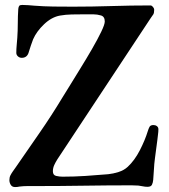

<svg xmlns="http://www.w3.org/2000/svg" viewBox="-20 -752 685 777"><path d="M621 -229Q621 -219 619.5 -208.5Q618 -198 617 -187Q615 -168 612 -149Q609 -130 607 -111Q604 -89 603 -67.5Q602 -46 600 -24Q599 -13 595 -4.5Q591 4 577 4Q567 4 558 2Q549 0 540 -1Q533 -1 526.5 -1.5Q520 -2 513 -2Q416 -2 318.5 -0.5Q221 1 123 1Q107 1 91 1Q75 1 59 3Q55 4 50.5 4.5Q46 5 41 5Q29 5 23.5 -4Q18 -13 18 -23Q18 -34 22 -42Q26 -50 32 -58.5Q38 -67 43 -74Q92 -145 140.5 -215Q189 -285 233 -358Q242 -372 261.5 -404Q281 -436 305.5 -475.5Q330 -515 352.5 -554Q375 -593 389.5 -623Q404 -653 404 -665Q404 -685 388.5 -689.5Q373 -694 358 -694H317Q294 -694 270 -693.5Q246 -693 223 -689Q189 -683 158.5 -654Q128 -625 114 -593Q109 -580 105 -568Q101 -556 97 -543Q91 -518 68 -518Q59 -518 52.5 -524Q46 -530 46 -538Q46 -554 47.5 -569Q49 -584 50 -599Q52 -628 52 -657.5Q52 -687 54 -716Q55 -725 58 -728.5Q61 -732 70 -732Q83 -732 95 -731Q107 -730 119 -729Q157 -726 196.5 -725.5Q236 -725 275 -725Q353 -725 431.5 -727.5Q510 -730 589 -730Q594 -730 599 -724Q604 -718 604 -713Q604 -700 600.5 -694Q597 -688 590 -679L212 -107Q205 -96 199.5 -84Q194 -72 194 -59Q194 -43 207.5 -40Q221 -37 233 -37Q280 -37 326 -40Q372 -43 418 -47Q438 -49 460 -56Q482 -63 497 -77Q525 -103 546 -144Q567 -185 578 -221Q581 -231 585 -238.5Q589 -246 601 -246Q609 -246 615 -241.5Q621 -237 621 -229Z"/></svg>

Font: Kaisei Decol
Style: Bold
Weight: 700
Designer: Font-Kai, 金井和夫
Foundry: KAZUO KANAI
Version: Version 5.003